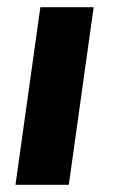

<svg xmlns="http://www.w3.org/2000/svg" viewBox="-20 -513 316 533"><path d="M171 0H23L92 -493H240Z"/></svg>

Font: Exo 2.0
Style: Bold Italic
Weight: 700
Italic angle: -8°
Designer: Natanael Gama
Version: Version 1.001;PS 001.001;hotconv 1.0.70;makeotf.lib2.5.58329